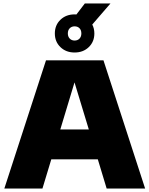

<svg xmlns="http://www.w3.org/2000/svg" viewBox="-20 -1088 862 1108"><path d="M5 0 245.5 -740H577L817.5 0H595.5L544.5 -168.5H276L225 0ZM328 -341H492.5L410 -612.5ZM410.5 -785Q361 -785 328.8 -816Q296.5 -847 296.5 -895Q296.5 -943 328.8 -974Q361 -1005 410.5 -1005Q416 -1005 421 -1004.5L469.5 -1068H617.5L512.5 -946.5Q524.5 -923 524.5 -895Q524.5 -847 492.2 -816Q460 -785 410.5 -785ZM410.5 -854Q428 -854 438.8 -865.2Q449.5 -876.5 449.5 -895Q449.5 -914 438.8 -925Q428 -936 410.5 -936Q393.5 -936 382.5 -925Q371.5 -914 371.5 -895Q371.5 -876.5 382.5 -865.2Q393.5 -854 410.5 -854Z"/></svg>

Font: Encode Sans SemiExpanded SemiExpanded Black
Style: Regular
Weight: 900
Width: 6
Designer: Multiple Designers
Foundry: Impallari Type
Version: Version 3.000; ttfautohint (v1.8.3) -l 8 -r 50 -G 200 -x 14 